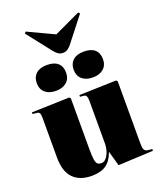

<svg xmlns="http://www.w3.org/2000/svg" viewBox="-186 -1159 1071 1286"><g transform="rotate(-20 349.5 -516.0)"><path d="M243 14Q157 14 110.5 -34Q64 -82 64 -182V-465Q64 -491 58 -499.5Q52 -508 34 -509L10 -511V-523L278 -531L287 -523V-160Q287 -110 291 -85Q295 -60 305 -52Q315 -44 332 -44Q350 -44 365 -60.5Q380 -77 389 -104Q398 -131 398 -161V-463Q398 -483 393.5 -495.5Q389 -508 372 -509L348 -511V-523L612 -531L621 -523V-76Q621 -48 627.5 -34.5Q634 -21 657 -19L684 -16L683 -4L434 8L405 -96H403Q383 -39 345 -12.5Q307 14 243 14ZM342 -826Q325 -826 311 -834.5Q297 -843 280 -864L146 -1035L155 -1046L342 -958L530 -1046L539 -1035L402 -860Q390 -845 376 -835.5Q362 -826 342 -826ZM475 -603Q426 -603 398 -627.5Q370 -652 370 -696Q370 -738 397 -762.5Q424 -787 475 -787Q527 -787 553 -763Q579 -739 579 -695Q579 -652 550.5 -627.5Q522 -603 475 -603ZM212 -603Q163 -603 135 -627.5Q107 -652 107 -696Q107 -738 134 -762.5Q161 -787 212 -787Q264 -787 290 -763Q316 -739 316 -695Q316 -652 287.5 -627.5Q259 -603 212 -603Z"/></g></svg>

Font: Literata 72pt Black
Style: Regular
Weight: 900
Designer: Latin by Veronika Burian and Jose Scaglione. Greek by Irene Vlachou. Cyrillic by Vera Evstafieva.
Foundry: TypeTogether
Version: Version 3.002